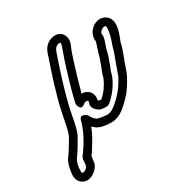

<svg xmlns="http://www.w3.org/2000/svg" viewBox="-184 -708 1045 1093"><g transform="rotate(-30 339.0 -161.5)"><path d="M361 25C418 25 455 -15 479 -37L495 -53C520 -77 541 -110 558 -140L570 -162C570 -163 571 -163 571 -164C583 -192 590 -218 600 -243C610 -268 623 -302 631 -333L634 -346C641 -367 697 -475 628 -511C585 -533 545 -504 530 -483C516 -464 510 -440 514 -421V-420C511 -404 500 -378 495 -359L491 -345C485 -321 475 -296 466 -272L458 -252C454 -240 449 -227 446 -214C428 -174 406 -143 375 -117C367 -118 360 -118 355 -124C359 -139 359 -155 352 -169C340 -193 317 -203 295 -202C304 -236 314 -272 324 -305C340 -357 353 -404 371 -451C375 -463 399 -498 381 -534C360 -576 310 -569 283 -552C251 -532 243 -500 235 -474C202 -378 167 -273 144 -166C132 -112 127 -62 109 -24C89 10 69 45 47 74C31 96 25 124 21 148C19 164 10 202 38 226C75 259 121 233 142 209C153 197 160 184 162 165C164 154 164 135 170 128C182 114 193 93 203 77C221 49 236 21 249 -13C252 -10 258 -5 262 -1C286 19 315 21 338 24H342C347 24 354 25 361 25ZM373 -67H383C389 -67 395 -69 399 -72C440 -105 471 -146 493 -196C498 -208 500 -222 505 -234L513 -254C521 -277 533 -305 540 -333L543 -347C546 -360 557 -386 562 -405C566 -420 567 -443 564 -430C564 -444 563 -444 570 -453C579 -465 595 -472 605 -467C613 -463 606 -415 593 -377C590 -369 588 -365 586 -359L582 -345C575 -318 563 -286 553 -261C542 -233 535 -208 526 -185L515 -164C501 -140 488 -120 472 -103C467 -97 463 -92 459 -88L444 -73C417 -48 393 -26 362 -25C333 -28 303 -31 294 -39C283 -48 272 -62 265 -77C265 -77 227 -112 217 -75C199 -8 166 47 131 97C127 101 124 105 121 110C108 131 120 159 104 177C90 193 76 193 71 188C70 187 70 183 71 154C74 133 81 112 87 104C112 71 133 34 153 -1C153 -2 154 -2 154 -2C176 -50 182 -105 193 -156C216 -260 250 -363 282 -458C292 -488 296 -500 310 -509C327 -520 335 -514 336 -512C339 -506 334 -494 325 -469C306 -419 292 -370 276 -319C262 -272 247 -220 237 -172C237 -170 236 -169 236 -168C236 -168 242 -115 276 -143C290 -155 315 -157 306 -135C291 -100 333 -76 338 -73C344 -70 356 -68 362 -68C366 -68 369 -67 373 -67Z"/></g></svg>

Font: Dictator
Style: Stencil
Weight: 500
Version: Version MIL.1277